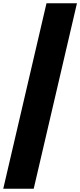

<svg xmlns="http://www.w3.org/2000/svg" viewBox="-33 -972 495 1185"><path d="M254 -952H442L175 193H-13Z"/></svg>

Font: Parkinsans Light ExtraBold
Style: Regular
Weight: 800
Version: Version 1.000